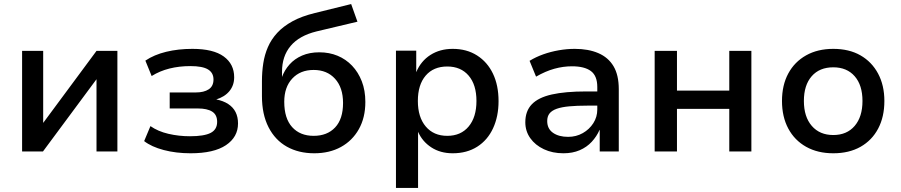

<svg xmlns="http://www.w3.org/2000/svg" viewBox="-20 -747 4443 947"><path d="M89 0V-496H193V-134H188L456 -496H559V0H456V-363H461L192 0Z M920 9Q848 9 787.5 -7Q727 -23 691 -51L722 -125Q759 -99 810.5 -87Q862 -75 917 -75Q987 -75 1019 -91.5Q1051 -108 1051 -146Q1051 -181 1026.5 -196.5Q1002 -212 956 -212H817V-291H946Q986 -291 1009.5 -306.5Q1033 -322 1033 -355Q1033 -388 1006 -404.5Q979 -421 919 -421Q864 -421 816 -409Q768 -397 728 -372L697 -448Q740 -477 799.5 -491.5Q859 -506 929 -506Q1032 -506 1083.5 -468.5Q1135 -431 1135 -366Q1135 -326 1111.5 -297.5Q1088 -269 1045 -256V-257Q1081 -250 1105.5 -234Q1130 -218 1142 -194Q1154 -170 1154 -138Q1154 -71 1094.5 -31Q1035 9 920 9Z M1530 9Q1453 9 1395 -23.5Q1337 -56 1304.5 -119.5Q1272 -183 1272 -273V-347Q1272 -392 1278.5 -434.5Q1285 -477 1301.5 -515Q1318 -553 1347.5 -585Q1377 -617 1422.5 -642Q1468 -667 1534 -683L1712 -727L1743 -640L1541 -592Q1456 -571 1413.5 -520.5Q1371 -470 1371 -393V-365H1370Q1383 -401 1408 -429Q1433 -457 1470 -473Q1507 -489 1555 -489Q1604 -489 1645 -472Q1686 -455 1716.5 -423Q1747 -391 1764.5 -346Q1782 -301 1782 -244Q1782 -167 1750 -110Q1718 -53 1661.5 -22Q1605 9 1530 9ZM1527 -77Q1594 -77 1633 -118.5Q1672 -160 1672 -239Q1672 -315 1632.5 -358.5Q1593 -402 1527 -402Q1461 -402 1421.5 -359.5Q1382 -317 1382 -245Q1382 -163 1421 -120Q1460 -77 1527 -77Z M1933 180V-497H2033V-391Q2056 -446 2103 -476Q2150 -506 2213 -506Q2282 -506 2333 -473.5Q2384 -441 2411.5 -383.5Q2439 -326 2439 -248Q2439 -173 2412 -114.5Q2385 -56 2334 -23.5Q2283 9 2213 9Q2152 9 2107.5 -20Q2063 -49 2042 -97V180ZM2186 -77Q2253 -77 2291.5 -123Q2330 -169 2330 -249Q2330 -329 2291.5 -374Q2253 -419 2186 -419Q2118 -419 2079.5 -374Q2041 -329 2041 -249Q2041 -169 2080 -123Q2119 -77 2186 -77Z M2759 9Q2705 9 2662.5 -11Q2620 -31 2595.5 -65.5Q2571 -100 2571 -144Q2571 -199 2603 -232.5Q2635 -266 2701.5 -281Q2768 -296 2872 -296H2942V-226H2877Q2825 -226 2787.5 -222.5Q2750 -219 2726 -210.5Q2702 -202 2690.5 -187.5Q2679 -173 2679 -150Q2679 -112 2707.5 -92Q2736 -72 2782 -72Q2822 -72 2854.5 -90.5Q2887 -109 2906.5 -139.5Q2926 -170 2926 -207V-318Q2926 -373 2894.5 -396.5Q2863 -420 2801 -420Q2758 -420 2714.5 -408Q2671 -396 2624 -369L2592 -447Q2623 -466 2659.5 -479Q2696 -492 2736 -499Q2776 -506 2815 -506Q2882 -506 2931 -485Q2980 -464 3006 -420.5Q3032 -377 3032 -307V0H2938V-106H2937Q2923 -74 2898.5 -47.5Q2874 -21 2839 -6Q2804 9 2759 9Z M3209 0V-496H3319V-300H3577V-496H3686V0H3577V-210H3319V0Z M4090 9Q4013 9 3956 -23Q3899 -55 3868 -113Q3837 -171 3837 -249Q3837 -327 3868 -384.5Q3899 -442 3956 -474Q4013 -506 4090 -506Q4168 -506 4224 -474Q4280 -442 4311 -384Q4342 -326 4342 -249Q4342 -171 4311.5 -113Q4281 -55 4224.5 -23Q4168 9 4090 9ZM4090 -81Q4157 -81 4195.5 -126Q4234 -171 4234 -249Q4234 -327 4195.5 -371Q4157 -415 4090 -415Q4022 -415 3983.5 -371Q3945 -327 3945 -249Q3945 -171 3984 -126Q4023 -81 4090 -81Z"/></svg>

Font: Nunito Sans 8pt SemiBold
Style: Regular
Weight: 600
Version: Version 3.101;gftools[0.9.27]